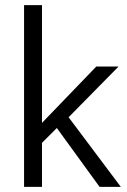

<svg xmlns="http://www.w3.org/2000/svg" viewBox="-20 -730 497 750"><path d="M144 -172V0H74V-710H144V-250L356 -470H443L248 -272L452 0H369L202 -230Z"/></svg>

Font: Ek Mukta Light
Style: Regular
Weight: 300
Designer: Girish Dalvi and Yashodeep Gholap
Foundry: Ek Type
Version: Version 2.538;PS 1.002;hotconv 16.6.51;makeotf.lib2.5.65220;